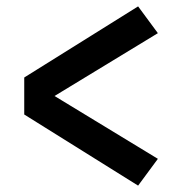

<svg xmlns="http://www.w3.org/2000/svg" viewBox="-20 -641 540 602"><path d="M413 -59 56 -282V-398L413 -621L475 -537L151 -340L475 -143Z"/></svg>

Font: Iosevka Heavy
Style: Regular
Weight: 900
Monospace: yes
Designer: Belleve Invis
Foundry: Belleve Invis
Version: Version 32.5.0; ttfautohint (v1.8.4)